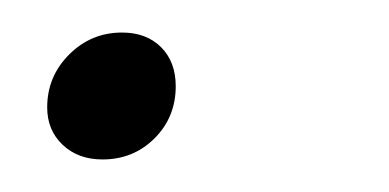

<svg xmlns="http://www.w3.org/2000/svg" viewBox="-20 -90 239 118"><path d="M9 -24Q9 -43 22.5 -56.5Q36 -70 55 -70Q70 -70 79 -61Q88 -52 88 -37Q88 -18 75 -5Q62 8 43 8Q28 8 18.5 -1Q9 -10 9 -24Z"/></svg>

Font: Srisakdi
Style: Regular
Weight: 400
Designer: Cadson Demak Co.,Ltd.
Foundry: Cadson Demak Co.,Ltd.
Version: Version 1.000